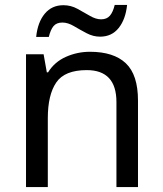

<svg xmlns="http://www.w3.org/2000/svg" viewBox="-20 -755 658 775"><path d="M343 -546Q439 -546 488 -499.5Q537 -453 537 -349V0H450V-343Q450 -472 330 -472Q241 -472 207 -422Q173 -372 173 -278V0H85V-536H156L169 -463H174Q200 -505 246 -525.5Q292 -546 343 -546ZM126 -606Q132 -665 160.5 -699.5Q189 -734 236 -734Q266 -734 292.5 -719.5Q319 -705 343 -691Q367 -677 388 -677Q411 -677 423.5 -691.5Q436 -706 443 -735H493Q487 -677 459 -642Q431 -607 384 -607Q356 -607 329.5 -621Q303 -635 278.5 -649.5Q254 -664 232 -664Q208 -664 196 -649.5Q184 -635 177 -606Z"/></svg>

Font: Noto Sans Nushu
Style: Regular
Weight: 400
Designer: Lisa Huang
Foundry: Lisa Huang
Version: Version 1.003; ttfautohint (v1.8.4.7-5d5b)